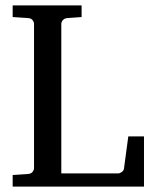

<svg xmlns="http://www.w3.org/2000/svg" viewBox="-20 -691 571 711"><path d="M26.9 0V-43L85 -46.9Q95.7 -47.9 100.8 -54.7Q106 -61.5 106 -68.8V-602.1Q106 -609.4 100.8 -616.2Q95.7 -623 85 -624L26.9 -627.9V-670.9H282.2V-627.9L229 -624Q218.3 -623 212.6 -616.2Q207 -609.4 207 -602.1V-48.8H417Q423.8 -48.8 430.9 -54Q438 -59.1 439 -65.9L455.1 -186H513.2V0Z"/></svg>

Font: Charis SIL Afr
Style: Regular
Weight: 400
Foundry: SIL International
Version: Version 5.000